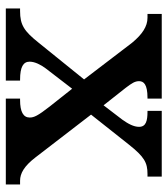

<svg xmlns="http://www.w3.org/2000/svg" viewBox="22 -598 576 660"><g transform="rotate(90 310.0 -268.0)"><path d="M9 0H257V-49H254C210 -49 192 -60 192 -82C192 -100 203 -121 215 -137L285 -228L346 -151C378 -110 384 -97 384 -82C384 -60 364 -49 324 -49H319V0H614V-49H601C576 -49 551 -63 521 -102L374 -293L477 -423C519 -476 539 -487 578 -487H587V-536H361V-487H364C395 -487 416 -482 416 -458C416 -440 406 -421 391 -400L342 -336L282 -412C266 -433 259 -444 259 -458C259 -474 270 -487 316 -487H319V-536H28V-487H41C71 -487 98 -469 127 -434L253 -269L127 -113C87 -63 66 -49 18 -49H9Z"/></g></svg>

Font: Noto Serif SemiBold
Style: Regular
Weight: 600
Designer: Monotype Design Team
Foundry: Monotype Imaging Inc.
Version: Version 2.013